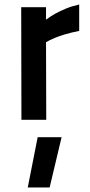

<svg xmlns="http://www.w3.org/2000/svg" viewBox="-20 -531 398 851"><path d="M74 -499H184V-444Q203 -458 226 -471Q246 -482 272.5 -493Q299 -504 331 -511V-394Q296 -387 269 -379Q242 -371 223 -363Q201 -354 184 -344L185 0H75ZM147 77H253L200 300H103Z"/></svg>

Font: Panefresco 750wt
Style: Regular
Weight: 750
Foundry: Campivisivi & Chank Co
Version: Version 1.000